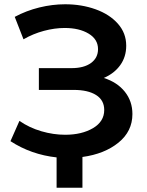

<svg xmlns="http://www.w3.org/2000/svg" viewBox="-20 -730 689 899"><path d="M366 5V149H245V7Q126 -6 29 -69L71 -164Q117 -132 173.5 -115.5Q230 -99 285 -99Q363 -99 415.5 -130Q468 -161 468 -215Q468 -261 430 -285Q392 -309 325 -309H162V-411H315Q373 -411 406 -435Q439 -459 439 -500Q439 -546 395 -572.5Q351 -599 283 -599Q236 -599 185.5 -585.5Q135 -572 90 -546L49 -651Q103 -680 164 -695Q225 -710 285 -710Q362 -710 427.5 -686.5Q493 -663 532 -619Q571 -575 571 -516Q571 -464 543 -425Q515 -386 466 -365Q529 -345 564.5 -300.5Q600 -256 600 -196Q600 -115 534.5 -62Q469 -9 366 5Z"/></svg>

Font: mBank SemiBold
Style: Regular
Weight: 600
Designer: Julieta Ulanovsky
Foundry: Julieta Ulanovsky
Version: Version 7.200